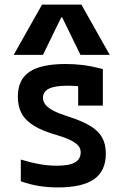

<svg xmlns="http://www.w3.org/2000/svg" viewBox="-20 -810 540 840"><path d="M233 10Q189 10 149.5 3.5Q110 -3 71 -17V-112Q113 -99 152 -92Q191 -85 229 -85Q283 -85 308 -99.5Q333 -114 333 -144Q333 -160 322.5 -172.5Q312 -185 289 -196.5Q266 -208 229 -219Q168 -236 130 -259Q92 -282 75 -313Q58 -344 58 -387Q58 -461 108.5 -495.5Q159 -530 267 -530Q305 -530 342 -525.5Q379 -521 430 -508V-348H322V-488L370 -426Q336 -432 315 -433.5Q294 -435 275 -435Q220 -435 194 -422Q168 -409 168 -382Q168 -366 179 -352Q190 -338 214 -325.5Q238 -313 279 -300Q339 -281 375 -259Q411 -237 427 -208Q443 -179 443 -138Q443 -62 391.5 -26Q340 10 233 10ZM40 -570 164 -790H336L460 -570H332L252 -734H248L168 -570Z"/></svg>

Font: M PLUS Code Latin Medium
Style: Regular
Weight: 500
Designer: Coji Morishita
Foundry: UNDERFOREST DESIGN
Version: Version 1.002; ttfautohint (v1.8.3)